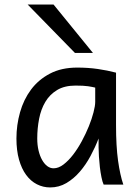

<svg xmlns="http://www.w3.org/2000/svg" viewBox="-20 -801 602 833"><path d="M393.1 -420.9Q387.2 -422.4 379.9 -423.8Q372.6 -425.3 362.5 -426.8Q352.5 -428.2 339.1 -429Q325.7 -429.7 307.6 -429.7Q259.8 -429.7 227.8 -410.4Q195.8 -391.1 176.8 -359.1Q157.7 -327.1 149.7 -285.6Q141.6 -244.1 141.6 -200.2Q141.6 -171.9 147.2 -148.2Q152.8 -124.5 162.6 -107.2Q172.4 -89.8 185.1 -80.3Q197.8 -70.8 212.4 -70.8Q233.9 -70.8 255.6 -87.4Q277.3 -104 297.4 -130.1Q317.4 -156.2 335 -188.7Q352.5 -221.2 365.5 -253.2Q378.4 -285.2 385.7 -313.5Q393.1 -341.8 393.1 -358.9ZM429.7 0Q424.3 -11.7 420.2 -32.2Q416 -52.7 413.3 -75.9Q410.6 -99.1 409.2 -122.1Q407.7 -145 407.7 -161.1V-200.2Q393.1 -162.1 372.8 -124.3Q352.5 -86.4 326.4 -56.2Q300.3 -25.9 268.1 -6.8Q235.8 12.2 197.8 12.2Q167 12.2 140.1 -1.5Q113.3 -15.1 93.5 -42Q73.7 -68.8 62.5 -108.6Q51.3 -148.4 51.3 -200.2Q51.3 -258.3 66.9 -313.7Q82.5 -369.1 114.7 -412.4Q147 -455.6 196.8 -481.7Q246.6 -507.8 314.9 -507.8Q362.3 -507.8 404.3 -501.7Q446.3 -495.6 483.4 -485.8V-258.8Q483.4 -166.5 492.2 -103.8Q501 -41 515.1 0ZM212.4 -781.2 383.3 -571.3H305.2L100.1 -781.2Z"/></svg>

Font: Andika New Basic
Style: Regular
Weight: 400
Designer: Victor Gaultney, Annie Olsen, Julie Remington, Don Collingsworth, Eric Hays
Foundry: SIL International
Version: Version 5.500